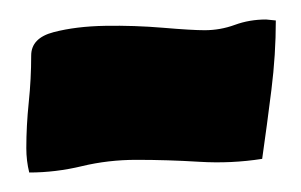

<svg xmlns="http://www.w3.org/2000/svg" viewBox="-20 -350 309 197"><path d="M190 -319Q206 -319 221 -324.5Q236 -330 253 -330L263 -329Q263 -294 258.5 -258Q254 -222 249 -187Q217 -182 184.5 -184Q152 -186 120 -186Q91 -186 64 -179.5Q37 -173 10 -173Q7 -185 7 -198Q7 -221 9.5 -245Q12 -269 12 -293Q12 -311 35 -317Q58 -323 88 -323.5Q118 -324 147.5 -321.5Q177 -319 190 -319Z"/></svg>

Font: CAT Schmalfette Thannhaeuser
Style: Regular
Weight: 700
Designer: Peter Wiegel nach Herbert Thanhaeuser 1939/40
Foundry: CAT-Fonts, Peter Wiegel
Version: Version 1.000